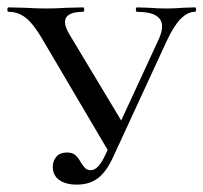

<svg xmlns="http://www.w3.org/2000/svg" viewBox="-25 -488 551 520"><path d="M-2 -456Q-5 -456 -5 -462Q-5 -468 -2 -468L41 -467Q77 -465 98 -465Q124 -465 158 -467L200 -468Q203 -468 203 -462Q203 -456 200 -456Q151 -456 151 -428Q151 -415 163 -395L312 -147L273 -71L88 -385Q65 -424 44.5 -440Q24 -456 -2 -456ZM414 -416Q414 -456 346 -456Q343 -456 343 -462Q343 -468 346 -468L377 -467Q403 -465 427 -465Q446 -465 472 -467L503 -468Q506 -468 506 -462Q506 -456 503 -456Q463 -456 427 -378L282 -64Q264 -24 241 -6Q218 12 183 12Q153 12 135.5 -0.5Q118 -13 118 -36Q118 -53 128 -64Q138 -75 156 -75Q171 -75 179 -68Q187 -61 194 -48Q201 -37 206.5 -32Q212 -27 221 -27Q241 -27 260 -68L406 -384Q414 -403 414 -416Z"/></svg>

Font: Cormorant SC Medium
Style: Regular
Weight: 500
Designer: Christian Thalmann (Catharsis Fonts)
Foundry: Catharsis Fonts
Version: Version 4.000